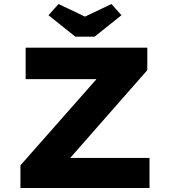

<svg xmlns="http://www.w3.org/2000/svg" viewBox="-20 -938 849 958"><path d="M82 0V-113L523 -613L596 -543H108V-700H715V-588L275 -87L202 -150H726V0ZM356 -755 222 -862 272 -918 419 -848H389L536 -918L586 -862L452 -755Z"/></svg>

Font: Lexend Giga
Style: Bold
Weight: 700
Version: Version 1.007